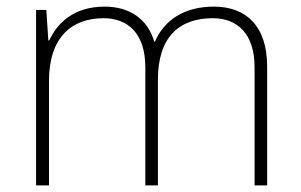

<svg xmlns="http://www.w3.org/2000/svg" viewBox="-20 -560 909 580"><path d="M626 -540C536 -540 476 -499 448 -434H446C426 -503 371 -540 296 -540C202 -540 152 -489 129 -438H126L120 -530H89V0H128V-315C128 -448 197 -505 293 -505C366 -505 419 -459 419 -357V0H457V-319C457 -449 522 -505 623 -505C696 -505 749 -459 749 -357V0H787V-359C787 -483 722 -540 626 -540Z"/></svg>

Font: Noto Sans Tamil ExtraLight
Style: Regular
Weight: 200
Designer: Jelle Bosma - Monotype Design Team
Foundry: Monotype Imaging Inc.
Version: Version 2.004